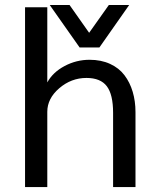

<svg xmlns="http://www.w3.org/2000/svg" viewBox="-20 -755 644 775"><path d="M81.1 0V-725.6H170.9V-422.4Q193.4 -463.4 240.7 -488.5Q288.1 -513.7 341.3 -513.7Q388.2 -513.7 424.3 -497.1Q460.4 -480.5 482.4 -451.4Q504.4 -422.4 515.6 -384.5Q526.9 -346.7 526.9 -302.2V0H436.5V-299.8Q436.5 -373.5 411.1 -407Q385.7 -440.4 329.1 -440.4Q267.6 -440.4 219.2 -398.9Q170.9 -357.4 170.9 -303.7V0ZM301.3 -563.5 180.7 -734.9H260.7L339.8 -622.6L419.4 -734.9H501.5L381.3 -563.5Z"/></svg>

Font: Muli
Style: Regular
Weight: 400
Designer: Vernon Adams
Foundry: newtypography
Version: Version 2; ttfautohint (v1.00rc1.6-4cba) -l 8 -r 50 -G 200 -